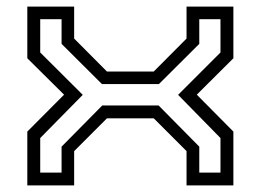

<svg xmlns="http://www.w3.org/2000/svg" viewBox="-20 -560 788 580"><path d="M62.5 0V-162.5L173.5 -274L62.5 -384V-540H204V-443.5L303 -344H444.5L543.5 -443.5V-540H685V-384L574.5 -274L685 -162.5V0H543.5V-103.5L444.5 -202.5H303L204 -103.5V0ZM101.5 -38.5H166V-117L289 -241.5H459L582 -117V-38.5H646V-143L518 -273.5L646 -401.5V-502H582V-427.5L460 -306H288L166 -427.5V-502H101.5V-401.5L230 -273.5L101.5 -143Z"/></svg>

Font: Tourney Expanded
Style: Regular
Weight: 400
Width: 7
Designer: Tyler Finck
Foundry: Etcetera Type Co
Version: Version 1.010; ttfautohint (v1.8.3)